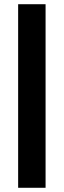

<svg xmlns="http://www.w3.org/2000/svg" viewBox="-20 -700 302 910"><path d="M66 190V-680H196V190Z"/></svg>

Font: El Messiri
Style: Bold
Weight: 700
Designer: Mohamed Gaber
Foundry: Kief Type Foundry
Version: Version 2.020; ttfautohint (v1.8.3)